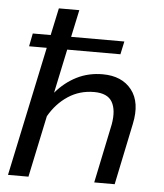

<svg xmlns="http://www.w3.org/2000/svg" viewBox="-52 -776 705 823"><g transform="rotate(5 300.0 -365.0)"><path d="M13 0 131 -557H55L66 -613H143L168 -730H256L231 -613H460L448 -557H219L179 -368Q218 -414 268.5 -439.5Q319 -465 380 -465Q463 -465 505 -411.5Q547 -358 527 -264L472 0H384L437 -254Q448 -316 428 -351Q408 -386 350 -386Q288 -386 238.5 -353.5Q189 -321 157 -265L101 0Z"/></g></svg>

Font: Raleway Medium
Style: Italic
Weight: 500
Italic angle: -12°
Designer: Matt McInerney, Pablo Impallari, Rodrigo Fuenzalida
Foundry: Matt McInerney, Pablo Impallari, Rodrigo Fuenzalida
Version: Version 4.026